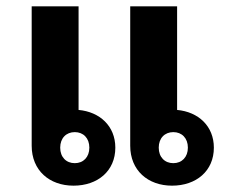

<svg xmlns="http://www.w3.org/2000/svg" viewBox="-20 -574 722 606"><path d="M523 12C599 12 655 -34 655 -108C655 -176 606 -221 539 -227V-554H391V-114C391 -36 447 12 523 12ZM527 -59C500 -59 481 -78 481 -108C481 -138 500 -157 527 -157C554 -157 573 -138 573 -108C573 -78 554 -59 527 -59ZM212 12C288 12 344 -34 344 -108C344 -176 295 -221 228 -227V-554H80V-114C80 -36 136 12 212 12ZM216 -59C189 -59 170 -78 170 -108C170 -138 189 -157 216 -157C243 -157 262 -138 262 -108C262 -78 243 -59 216 -59Z"/></svg>

Font: IBM Plex Thai Looped
Style: Bold
Weight: 700
Designer: Mike Abbink, Paul van der Laan, Pieter van Rosmalen, Ben Mitchell, Mark Frömberg
Foundry: Bold Monday
Version: Version 1.0